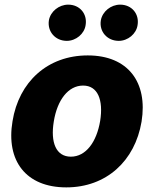

<svg xmlns="http://www.w3.org/2000/svg" viewBox="-20 -789 658 819"><path d="M264.9 -614.7C304 -614.7 339.8 -644.5 345.2 -681.8C353.3 -729.8 320.3 -769.2 271 -769.2C231.5 -769.2 195.3 -740.1 188.6 -702.4C181.1 -654.8 215.6 -614.7 264.9 -614.7ZM486.5 -614.7C525.6 -614.7 561.4 -644.5 566.8 -681.8C574.9 -729.8 541.9 -769.2 492.5 -769.2C453.1 -769.2 416.9 -740.1 410.2 -702.4C402.3 -654.5 437.1 -614.7 486.5 -614.7ZM262.8 10.3C433.6 10.3 555.8 -102.6 583.8 -269.9C611.2 -438.6 525.6 -552.6 354.4 -552.6C182.5 -552.6 60.4 -439.6 33.4 -272C5 -103.7 90.2 10.3 262.8 10.3ZM282.3 -120.7C219.1 -120.7 194.6 -181.1 209.5 -271C224.1 -361.9 270.6 -424 334.5 -424C397 -424 421.5 -362.9 407.3 -273.4C392 -182.2 345.9 -120.7 282.3 -120.7Z"/></svg>

Font: TID UI Extra Bold
Style: Italic
Weight: 800
Italic angle: -9.39999°
Designer: The TID Project Authors
Foundry: Bakken & Bæck
Version: Version 1.001;hotconv 1.0.109;makeotfexe 2.5.65596